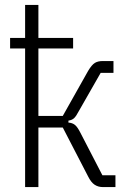

<svg xmlns="http://www.w3.org/2000/svg" viewBox="-20 -760 531 780"><path d="M82 0V-563H21V-606H82V-740H136V-606H277V-563H136V-289H235L338 -472Q353 -497 365.5 -504.5Q378 -512 397 -512H441V-464H389L301 -310Q289 -287 280.5 -279.5Q272 -272 258 -270V-262Q274 -261 284.5 -252.5Q295 -244 307 -220L396 -48H449V0H398Q379 0 364.5 -9.5Q350 -19 338 -43L235 -242H136V0Z"/></svg>

Font: IBM Plex Sans Condensed Light
Style: Regular
Weight: 300
Width: 3
Designer: Mike Abbink, Paul van der Laan, Pieter van Rosmalen
Foundry: Bold Monday
Version: Version 3.201